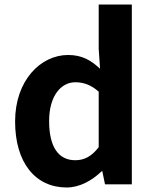

<svg xmlns="http://www.w3.org/2000/svg" viewBox="-20 -818 684 852"><path d="M276 14C334 14 390 -18 431 -58H434L446 0H565V-798H418V-601L424 -513C384 -550 345 -574 282 -574C161 -574 47 -462 47 -279C47 -96 137 14 276 14ZM314 -107C240 -107 198 -165 198 -281C198 -393 251 -453 314 -453C349 -453 384 -442 418 -411V-165C386 -123 353 -107 314 -107Z"/></svg>

Font: Noto Sans CJK JP Bold
Style: Regular
Weight: 700
Designer: Ryoko NISHIZUKA (kana & ideographs); Paul D. Hunt (Latin, Greek & Cyrillic); Wenlong ZHANG (bopomofo); Sandoll Communica
Foundry: Adobe Systems Incorporated
Version: Version 1.004;PS 1.004;hotconv 1.0.82;makeotf.lib2.5.63406